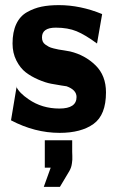

<svg xmlns="http://www.w3.org/2000/svg" viewBox="-20 -508 462 750"><path d="M155 40H262V85Q262 90 262.5 100.5Q263 111 262.5 116Q262 121 261 129.5Q260 138 257.5 145.5Q255 153 251 160L214 222H151L178 147H155ZM23 -38 45 -170 44 -169Q55 -145 92 -120Q144 -84 212 -84Q279 -84 279 -129Q279 -157 240 -171Q239 -171 220 -174Q201 -177 179.5 -181Q158 -185 130 -197Q102 -209 80.5 -225.5Q59 -242 44 -271.5Q29 -301 29 -338Q29 -383 43.5 -414Q58 -445 85.5 -460.5Q113 -476 142.5 -482Q172 -488 210 -488Q294 -488 379 -453L359 -338Q313 -372 279 -386Q245 -400 198 -400Q144 -400 144 -362Q144 -353 147 -346Q150 -339 157 -334Q164 -329 170.5 -325.5Q177 -322 189 -319Q201 -316 209 -314.5Q217 -313 231.5 -311Q246 -309 254 -307Q312 -293 353 -253Q394 -213 394 -147Q394 -59 345.5 -24Q297 11 213 11Q116 11 23 -38Z"/></svg>

Font: Coval
Style: Black
Weight: 1000
Foundry: Context Ltd
Version: Version 001.000